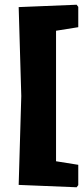

<svg xmlns="http://www.w3.org/2000/svg" viewBox="-20 -669 351 812"><path d="M304 -649 311 -640V-554L217 -539V13L311 28V114L304 123L59 113L70 -263L59 -639Z"/></svg>

Font: Alegreya Sans Black
Style: Regular
Weight: 900
Designer: Juan Pablo del Peral
Foundry: Huerta Tipografica
Version: Version 2.007